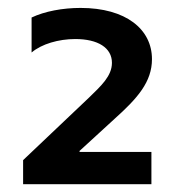

<svg xmlns="http://www.w3.org/2000/svg" viewBox="-20 -826 448 482"><path d="M38 -363.6H360.1V-444.6H179.7V-447.1L268.1 -528.1C325.3 -579.5 361.5 -620.4 361.5 -677.6C361.5 -752.5 296.2 -806.1 182.2 -806.1C137.4 -806.1 92 -797.6 59.3 -782V-694.2C84.5 -715.6 127.1 -728 169 -728C225.9 -728 261 -706 261 -668.3C261 -634.9 233.3 -610.1 203.8 -581.3L38 -424Z"/></svg>

Font: TID UI Semi Bold
Style: Regular
Weight: 600
Designer: The TID Project Authors
Foundry: Bakken & Bæck
Version: Version 1.001;hotconv 1.0.109;makeotfexe 2.5.65596